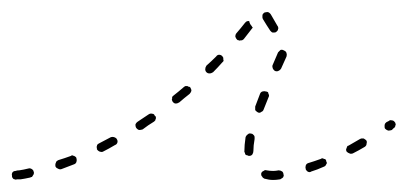

<svg xmlns="http://www.w3.org/2000/svg" viewBox="-20 -284 678 319"><path d="M30 11Q32 10 33 10Q34 9 35 7Q36 6 36 5Q37 3 36 2Q36 -1 33 -3Q30 -5 27 -4Q19 -2 12 -1Q8 -1 6 0Q3 0 1 2Q-1 5 0 8Q0 9 0 10Q1 12 2 13Q3 14 5 14Q6 15 8 14Q10 14 14 14Q21 13 30 11ZM445 14Q446 14 447 13Q449 12 450 11Q451 10 451 9Q452 7 451 6Q451 3 449 1Q446 -1 443 -1Q438 0 434 0Q428 0 423 -1Q420 -2 418 0Q415 1 414 4Q414 6 414 7Q415 9 416 10Q416 11 418 12Q419 13 420 13Q427 15 434 15Q439 15 445 14ZM522 -11Q524 -13 522 -16Q522 -18 521 -19Q520 -20 518 -20Q517 -21 516 -21Q514 -21 513 -20Q502 -16 492 -13Q489 -12 488 -9Q487 -6 488 -3Q488 -2 489 -1Q490 0 491 1Q493 2 494 2Q496 2 497 1Q507 -2 518 -7Q521 -8 522 -11ZM107 -15Q108 -18 107 -21Q107 -22 106 -23Q105 -24 103 -25Q102 -25 100 -26Q99 -26 98 -25Q87 -21 77 -18Q75 -17 74 -16Q73 -15 73 -14Q72 -12 72 -11Q72 -9 72 -8Q73 -5 76 -4Q79 -2 82 -3Q92 -7 103 -11Q106 -12 107 -15ZM387 -30Q387 -28 388 -27Q389 -26 391 -26Q392 -25 394 -25Q397 -25 399 -27Q401 -30 401 -33Q401 -42 403 -53Q403 -55 403 -56Q403 -58 402 -59Q401 -60 400 -61Q399 -62 397 -62Q394 -63 392 -61Q389 -59 388 -56Q386 -43 386 -32Q386 -31 387 -30ZM589 -45Q590 -48 589 -50Q588 -52 587 -52Q586 -53 584 -54Q583 -54 581 -54Q580 -54 578 -53Q569 -48 559 -42Q558 -42 557 -41Q556 -39 556 -38Q555 -37 555 -35Q555 -34 556 -32Q558 -30 561 -29Q563 -28 566 -29Q576 -34 586 -40Q589 -42 589 -45ZM175 -47Q176 -50 174 -53Q173 -55 170 -56Q167 -57 164 -56Q155 -51 145 -46Q143 -45 142 -44Q141 -43 141 -41Q140 -40 141 -38Q141 -37 141 -36Q143 -33 146 -32Q149 -31 151 -32Q161 -37 171 -43Q174 -44 175 -47ZM636 -73Q637 -74 637 -76Q638 -77 637 -79Q637 -80 636 -81Q634 -84 631 -84Q628 -85 626 -83L622 -81Q621 -80 620 -79Q619 -77 619 -76Q619 -74 619 -73Q619 -71 620 -70Q622 -68 625 -67Q628 -67 631 -68L634 -71Q636 -72 636 -73ZM238 -84Q238 -85 239 -87Q239 -88 239 -90Q238 -91 237 -92Q236 -95 233 -95Q230 -96 227 -94Q218 -88 209 -82Q206 -80 205 -77Q205 -74 206 -72Q208 -69 211 -68Q214 -68 217 -69Q226 -76 236 -82Q237 -83 238 -84ZM404 -104Q404 -103 404 -101Q405 -100 406 -99Q407 -98 409 -97Q412 -96 414 -98Q417 -99 418 -102Q422 -112 426 -122Q427 -124 427 -125Q427 -127 426 -128Q426 -130 425 -131Q423 -132 422 -132Q419 -133 416 -132Q413 -131 412 -128Q408 -117 404 -107Q404 -106 404 -104ZM298 -133Q298 -136 296 -139Q295 -140 293 -140Q292 -141 291 -141Q289 -141 288 -141Q286 -140 285 -139Q277 -132 268 -125Q267 -124 266 -123Q266 -122 266 -120Q265 -119 266 -117Q266 -116 267 -115Q269 -112 272 -112Q275 -112 278 -114Q286 -121 295 -128Q297 -130 298 -133ZM351 -182Q352 -184 351 -185Q351 -187 351 -188Q350 -190 349 -191Q347 -193 344 -193Q341 -193 339 -190Q331 -182 323 -175Q321 -172 321 -169Q321 -166 323 -164Q325 -162 328 -162Q331 -162 334 -164Q342 -172 349 -180Q350 -181 351 -182ZM433 -171Q434 -168 437 -166Q440 -165 442 -166Q445 -167 447 -170L456 -190Q457 -193 456 -196Q455 -199 452 -200Q449 -202 446 -201Q444 -199 442 -197L433 -176Q432 -174 433 -171ZM394 -249Q394 -249 393 -249Q393 -249 392 -249Q391 -249 389 -248Q388 -247 387 -246Q380 -237 373 -229Q371 -227 371 -223Q372 -220 374 -218Q375 -217 377 -217Q378 -216 380 -217Q381 -217 382 -217Q384 -218 385 -219Q392 -228 399 -237Q399 -237 399 -237Q399 -237 400 -238Q399 -239 398 -241Q395 -244 394 -249ZM431 -231Q432 -230 433 -230Q435 -230 436 -230Q438 -230 439 -231Q440 -232 441 -233Q442 -234 442 -236Q443 -237 442 -239Q442 -240 441 -241Q436 -250 430 -260Q428 -263 425 -264Q422 -264 419 -263Q418 -262 417 -261Q416 -260 416 -258Q416 -257 416 -255Q416 -254 417 -252Q423 -242 429 -233Q430 -232 431 -231Z"/></svg>

Font: FRB American Cursive Dashed Extralight
Style: Italic
Weight: 200
Italic angle: -25°
Version: Version 2.0;Modular Font Editor K font №1